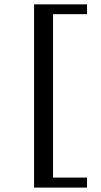

<svg xmlns="http://www.w3.org/2000/svg" viewBox="-20 -728 463 880"><path d="M136.2 131.8V-708H378.9V-663.1H223.1V85.9H378.9V131.8Z"/></svg>

Font: BabelStone Ogham Lithic
Style: Regular
Weight: 400
Designer: Andrew West
Foundry: BabelStone
Version: Version 1.02 March 14, 2022